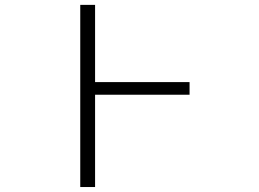

<svg xmlns="http://www.w3.org/2000/svg" viewBox="-20 -751 1040 772"><path d="M742.2 -420.9V-370.1H362.3V1H302.7V-731.4H362.3V-420.9Z"/></svg>

Font: GenEi Gothic M Light
Style: Regular
Weight: 300
Designer: o_tamon (Modified); [Source Han Sans]
Ryoko NISHIZUKA  (kana & ideographs); Paul D. Hunt (Latin, Greek & Cyrillic); Wenl
Version: Version 1.1a;Original Version 1.004